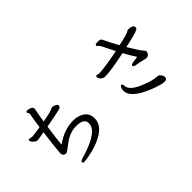

<svg xmlns="http://www.w3.org/2000/svg" viewBox="-26 -1389 2053 2053"><g transform="rotate(-45 1000.0 -362.5)"><path d="M410 48Q397 48 393 33Q393 19 424 8Q643 -55 711 -134Q741 -168 741 -212L740 -222Q735 -285 619 -285Q522 -285 426 -209Q357 -154 344 -154Q297 -154 297 -200Q307 -319 329 -485Q286 -478 262 -473.5Q238 -469 223 -469Q207 -469 192 -481Q177 -493 167 -507Q157 -521 157 -530Q157 -542 170 -542L211 -536Q225 -536 338 -553Q353 -660 365 -726Q365 -739 358.5 -746.5Q352 -754 352 -761Q357 -774 369 -774Q377 -774 392 -771Q441 -761 441 -728Q441 -721 433.5 -690Q426 -659 412 -565Q533 -586 556 -600Q566 -607 586 -610Q603 -610 625 -599Q647 -588 648 -570Q648 -549 613 -539.5Q578 -530 402 -497Q376 -313 372 -254Q503 -350 641 -350Q709 -350 757 -321Q822 -285 822 -203Q822 -109 721 -46Q614 20 451 44Q419 48 410 48Z M1627 49Q1594 49 1527 26Q1405 -16 1335 -65Q1247 -126 1247 -192Q1247 -212 1254 -233Q1261 -254 1276 -254Q1289 -252 1291 -239Q1293 -226 1294 -213Q1301 -160 1398 -110Q1531 -52 1599 -48Q1611 -48 1624.5 -44.5Q1638 -41 1652 -22Q1666 -3 1666 16Q1666 49 1627 49ZM1669 -267Q1661 -267 1624.5 -276.5Q1588 -286 1545.5 -292Q1503 -298 1503 -316Q1503 -331 1537.5 -336.5Q1572 -342 1608 -347Q1571 -400 1525 -486Q1304 -439 1217 -439Q1195 -439 1180 -450Q1165 -461 1156.5 -475Q1148 -489 1148 -499Q1148 -512 1164 -515L1197 -509Q1279 -509 1490 -552L1458 -616Q1417 -700 1411.5 -706Q1406 -712 1403 -717Q1400 -722 1391 -727.5Q1382 -733 1382 -743Q1382 -760 1423 -760Q1458 -760 1466.5 -750.5Q1475 -741 1494 -699Q1513 -657 1563 -568Q1705 -598 1727 -615Q1735 -622 1746 -623Q1778 -623 1799 -612.5Q1820 -602 1820 -587Q1820 -574 1815 -566.5Q1810 -559 1777.5 -546.5Q1745 -534 1600 -502Q1677 -374 1698.5 -351Q1720 -328 1720 -319Q1720 -311 1716 -300Q1702 -267 1669 -267Z"/></g></svg>

Font: LXGW WenKai Mono Medium
Style: Regular
Weight: 500
Monospace: yes
Designer: LXGW / Fontworks Inc.
Foundry: LXGW / Fontworks Inc.
Version: Version 1.520; June 14, 2025